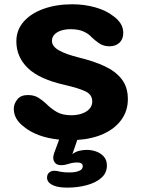

<svg xmlns="http://www.w3.org/2000/svg" viewBox="-20 -645 659 898"><path d="M294.5 232.5Q275 232.5 259.5 230.2Q244 228 233 223.5Q200 210.5 200 186Q200 170 210.2 161.8Q220.5 153.5 233.5 153.5Q245 153.5 261.5 158Q271 160 281.8 160.8Q292.5 161.5 305.5 161.5Q333 161.5 350 154.2Q367 147 367 133Q367 123.5 360.2 119.2Q353.5 115 342 115Q331 115 321.2 116.5Q311.5 118 302.5 121Q293.5 124 284.5 125.8Q275.5 127.5 266.5 127.5Q247 127.5 238 117.2Q229 107 229 92.5Q229 87.5 230.2 81.5Q231.5 75.5 233.5 70.5L256.5 8Q203 2.5 161.2 -13.2Q119.5 -29 91.5 -52.5Q44.5 -87.5 44.5 -136.5Q44.5 -158.5 60.5 -179.5Q76.5 -200.5 110.5 -200.5Q139.5 -200.5 159.5 -188Q179.5 -175.5 197 -159Q217.5 -138 244.5 -122Q271.5 -106 313 -106Q341 -106 363.2 -113.8Q385.5 -121.5 398.5 -136Q411.5 -150.5 411.5 -170.5Q411.5 -202.5 379.5 -217.8Q347.5 -233 282 -248Q163 -275 109.8 -327Q56.5 -379 56.5 -451.5Q56.5 -505 91 -544Q125.5 -583 184.8 -604Q244 -625 318.5 -625Q373.5 -625 425 -610.8Q476.5 -596.5 511 -569Q531.5 -554.5 544 -535Q556.5 -515.5 556.5 -491Q556.5 -462 538.8 -445.2Q521 -428.5 492 -428.5Q463.5 -428.5 443 -443Q422.5 -457.5 409.5 -470Q395.5 -486.5 371 -497.5Q346.5 -508.5 311 -508.5Q285 -508.5 265 -501.8Q245 -495 234 -482.8Q223 -470.5 223 -454Q223 -428.5 254.8 -410Q286.5 -391.5 352.5 -375Q418.5 -359 469.2 -335.5Q520 -312 549 -275Q578 -238 578 -181.5Q578 -127 548.2 -85.5Q518.5 -44 465.2 -19.5Q412 5 341.5 9.5L318.5 76Q332.5 65 349.8 60.5Q367 56 386 56Q408 56 429.5 63.5Q451 71 465.5 87.2Q480 103.5 480 129.5Q480 164 453.8 187Q427.5 210 385.2 221.2Q343 232.5 294.5 232.5Z"/></svg>

Font: Sono ExtraLight Monospace
Style: Bold
Weight: 700
Version: Version 2.112